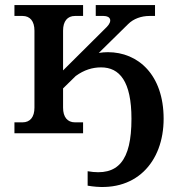

<svg xmlns="http://www.w3.org/2000/svg" viewBox="-20 -526 699 758"><path d="M401 -419 229 -248V-405C229 -442 246 -463 276 -463H308V-506H37V-463H69C99 -463 116 -442 116 -405V-101C116 -64 99 -43 69 -43H37V0H308V-43H276C246 -43 229 -64 229 -101V-177L279 -226C312 -250 345 -260 379 -260C452 -260 499 -205 499 -57C499 109 446 171 326 150V207C515 240 626 114 626 -57C626 -231 525 -320 406 -320C394 -320 382 -319 370 -317L486 -431C507 -452 538 -463 570 -463H592V-506H358V-463H389C417 -463 425 -443 401 -419Z"/></svg>

Font: LT Superior Serif Semibold
Style: Regular
Weight: 600
Designer: Daniel Lyons
Foundry: LyonsType
Version: Version 2.120;FEAKit 1.0